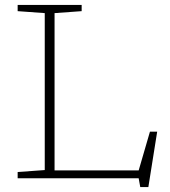

<svg xmlns="http://www.w3.org/2000/svg" viewBox="-20 -727 692 783"><path d="M585 36H552L545.5 0H52V-25.5L162.5 -33.5V-673.5L52 -681.5V-707H313V-681.5L202.5 -673.5V-32H545.5L591.5 -190H621Z"/></svg>

Font: Newsreader Caption ExtraLight
Style: Regular
Weight: 275
Designer: Hugues Gentile
Foundry: Production Type
Version: Version 1.001